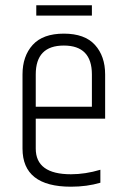

<svg xmlns="http://www.w3.org/2000/svg" viewBox="-20 -700 477 725"><path d="M65 -139V-419Q65 -488 103.5 -530.5Q142 -573 221 -573Q300 -573 338.5 -530.5Q377 -488 377 -419V-252H115V-139Q115 -42 248 -42Q302 -42 359 -59V-10Q308 5 248 5Q65 5 65 -139ZM115 -297H327V-419Q327 -528 221 -528Q115 -528 115 -419ZM327 -680V-641H117V-680Z"/></svg>

Font: Khand Light
Style: Regular
Weight: 300
Designer: Devanagari: Sanchit Sawaria, Jyotish Sonowal; Latin: Satya Rajpurohit
Foundry: Indian Type Foundry
Version: Version 1.101;PS 1.0;hotconv 1.0.78;makeotf.lib2.5.61930; tt